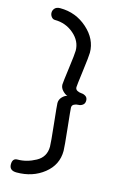

<svg xmlns="http://www.w3.org/2000/svg" viewBox="-121 -819 552 890"><g transform="rotate(15 155.0 -374.0)"><path d="M220 -336Q220 -328 229.5 -239.5Q239 -151 239 -133Q239 -66 185 -23Q131 20 54 20Q19 20 19 -10Q19 -39 43 -39Q87 -39 130 -62.5Q173 -86 173 -136Q173 -154 163.5 -242Q154 -330 154 -340Q154 -357 166 -369.5Q178 -382 190 -384Q179 -387 166.5 -400Q154 -413 154 -429Q154 -438 163.5 -509Q173 -580 173 -596Q173 -642 134 -675.5Q95 -709 43 -709Q33 -709 26 -718Q19 -727 19 -738Q19 -750 27.5 -759Q36 -768 53 -768Q128 -768 183.5 -718.5Q239 -669 239 -604Q239 -587 229.5 -514.5Q220 -442 220 -434Q220 -423 229.5 -418Q239 -413 250 -412.5Q261 -412 270.5 -405.5Q280 -399 280 -385Q280 -371 270.5 -364Q261 -357 250 -357Q239 -357 229.5 -352Q220 -347 220 -336Z"/></g></svg>

Font: Dosis
Style: Regular
Weight: 400
Designer: Edgar Tolentino, Pablo Impallari, Igino Marini
Foundry: Edgar Tolentino, Pablo Impallari, Igino Marini
Version: Version 1.007